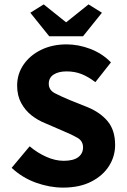

<svg xmlns="http://www.w3.org/2000/svg" viewBox="-20 -843 577 874"><path d="M267 11Q206 11 143.5 -11.5Q81 -34 33 -79L115 -177Q149 -148 190 -129.5Q231 -111 270 -111Q314 -111 336 -127.5Q358 -144 358 -172Q358 -201 333 -215.5Q308 -230 267 -247L186 -282Q153 -295 124 -317.5Q95 -340 76.5 -374Q58 -408 58 -453Q58 -506 87 -548.5Q116 -591 167 -616Q218 -641 283 -641Q337 -641 391 -620.5Q445 -600 485 -559L414 -469Q383 -493 352 -505.5Q321 -518 283 -518Q246 -518 224 -503.5Q202 -489 202 -462Q202 -433 230 -418.5Q258 -404 299 -387L379 -355Q437 -331 470.5 -290.5Q504 -250 504 -183Q504 -131 476 -87Q448 -43 395 -16Q342 11 267 11ZM204 -678 118 -785 179 -823 280 -742H282L383 -823L444 -785L358 -678Z"/></svg>

Font: Narnoor ExtraBold
Style: Regular
Weight: 800
Designer: S. Sridhar Murthy
Foundry: SIL International
Version: Version 3.000